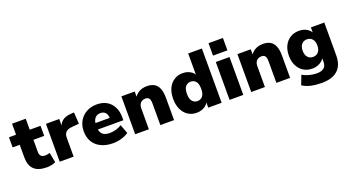

<svg xmlns="http://www.w3.org/2000/svg" viewBox="-61 -1445 4266 2343"><g transform="rotate(-20 2071.5 -273.5)"><path d="M310 11Q198 11 144 -41Q90 -93 90 -198V-361H-2V-492H90V-635H268V-492H408V-361H268V-204Q268 -167 285.5 -149.5Q303 -132 341 -132Q353 -132 367.5 -135Q382 -138 400 -142L424 -14Q401 -2 370.5 4.5Q340 11 310 11Z M478 0V-492H651V-371H641Q651 -431 691.5 -464.5Q732 -498 798 -502L847 -506L857 -356L760 -347Q707 -342 683 -317.5Q659 -293 659 -245V0Z M1171 11Q1081 11 1015.5 -20.5Q950 -52 915 -110Q880 -168 880 -247Q880 -323 913.5 -380.5Q947 -438 1005.5 -470.5Q1064 -503 1139 -503Q1214 -503 1268 -472Q1322 -441 1351.5 -383.5Q1381 -326 1381 -249V-210H1029V-294H1251L1235 -281Q1235 -335 1212 -361.5Q1189 -388 1147 -388Q1116 -388 1093.5 -373.5Q1071 -359 1059 -331Q1047 -303 1047 -261V-252Q1047 -205 1060.5 -176Q1074 -147 1103 -133.5Q1132 -120 1176 -120Q1214 -120 1255.5 -131.5Q1297 -143 1329 -165L1373 -48Q1335 -21 1280 -5Q1225 11 1171 11Z M1458 0V-492H1631V-406H1620Q1644 -453 1688.5 -478Q1733 -503 1790 -503Q1849 -503 1887 -480.5Q1925 -458 1944 -410.5Q1963 -363 1963 -291V0H1785V-284Q1785 -314 1778 -332.5Q1771 -351 1757.5 -359Q1744 -367 1724 -367Q1697 -367 1677 -355.5Q1657 -344 1646.5 -323Q1636 -302 1636 -273V0Z M2256 11Q2193 11 2144.5 -20Q2096 -51 2068.5 -109Q2041 -167 2041 -246Q2041 -327 2068.5 -384Q2096 -441 2144.5 -472Q2193 -503 2256 -503Q2311 -503 2355 -477Q2399 -451 2414 -410H2403V-705H2581V0H2407V-89H2416Q2402 -44 2357.5 -16.5Q2313 11 2256 11ZM2313 -120Q2353 -120 2379 -150Q2405 -180 2405 -246Q2405 -313 2379 -342.5Q2353 -372 2313 -372Q2272 -372 2246 -342.5Q2220 -313 2220 -246Q2220 -180 2246 -150Q2272 -120 2313 -120Z M2679 -577V-738H2866V-577ZM2684 0V-492H2862V0Z M2965 0V-492H3138V-406H3127Q3151 -453 3195.5 -478Q3240 -503 3297 -503Q3356 -503 3394 -480.5Q3432 -458 3451 -410.5Q3470 -363 3470 -291V0H3292V-284Q3292 -314 3285 -332.5Q3278 -351 3264.5 -359Q3251 -367 3231 -367Q3204 -367 3184 -355.5Q3164 -344 3153.5 -323Q3143 -302 3143 -273V0Z M3815 191Q3741 191 3676.5 177Q3612 163 3566 131L3612 11Q3638 26 3670.5 37.5Q3703 49 3736 54.5Q3769 60 3798 60Q3859 60 3889.5 34.5Q3920 9 3920 -45V-108H3928Q3913 -66 3867 -39.5Q3821 -13 3767 -13Q3701 -13 3652 -43.5Q3603 -74 3575.5 -129Q3548 -184 3548 -258Q3548 -332 3575.5 -387Q3603 -442 3652 -472.5Q3701 -503 3767 -503Q3823 -503 3867.5 -477Q3912 -451 3927 -409H3919V-492H4093V-66Q4093 20 4061 77Q4029 134 3967 162.5Q3905 191 3815 191ZM3822 -144Q3866 -144 3892 -174Q3918 -204 3918 -258Q3918 -312 3892 -342Q3866 -372 3822 -372Q3779 -372 3753 -342Q3727 -312 3727 -258Q3727 -204 3753 -174Q3779 -144 3822 -144Z"/></g></svg>

Font: Nunito Sans 12pt Black
Style: Regular
Weight: 900
Designer: Vernon Adams
Foundry: Vernon Adams
Version: Version 3.101;gftools[0.9.27]